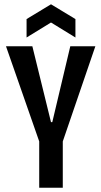

<svg xmlns="http://www.w3.org/2000/svg" viewBox="-20 -876 473 896"><path d="M163 0V-216L8 -660H131L218 -306H224L308 -660H425L273 -216V0ZM104 -701V-787L218 -856L332 -787V-701L218 -771Z"/></svg>

Font: Bricolage Grotesque 48pt Condensed Medium
Style: Regular
Weight: 500
Width: 3
Designer: Mathieu Triay
Foundry: Atelier Triay
Version: Version 1.001;gftools[0.9.33.dev8+g029e19f]